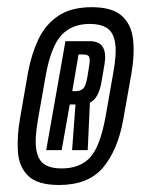

<svg xmlns="http://www.w3.org/2000/svg" viewBox="-20 -756 392 534"><path d="M144 -241.5Q84.5 -241.5 58.5 -266.8Q32.5 -292 29.8 -334.5Q27 -377 36 -428.5L58 -555Q67.5 -606 87 -647Q106.5 -688 142.2 -712Q178 -736 235.5 -736Q291.5 -736 318.2 -712.5Q345 -689 350 -646.8Q355 -604.5 345 -548.5L322.5 -422Q307.5 -339 266.8 -290.2Q226 -241.5 144 -241.5ZM150.5 -287.5Q202.5 -287.5 230.5 -318Q258.5 -348.5 273.5 -431L294.5 -550.5Q305 -606.5 300.2 -636.5Q295.5 -666.5 277.5 -678Q259.5 -689.5 230 -689.5Q179.5 -689.5 150.5 -657.8Q121.5 -626 107 -545L86 -426Q76 -370 81 -340Q86 -310 103.8 -298.8Q121.5 -287.5 150.5 -287.5ZM108.5 -338.5 162 -641.5H229Q257 -641.5 266.5 -624.2Q276 -607 270.5 -576.5L262 -526.5Q254 -482 230 -470.5L224 -338.5H180.5L190 -465.5H174L151.5 -338.5ZM181 -502.5H191.5Q202.5 -502.5 210.5 -509Q218.5 -515.5 223 -541.5L227.5 -570Q231 -590 228.2 -597.2Q225.5 -604.5 211.5 -604.5H198.5Z"/></svg>

Font: Anybody UltraCondensed Medium
Style: Italic
Weight: 500
Width: 1
Italic angle: -10°
Designer: Tyler Finck
Foundry: Etcetera Type Company
Version: Version 1.010; ttfautohint (v1.8.3) -l 8 -r 50 -G 200 -x 14 